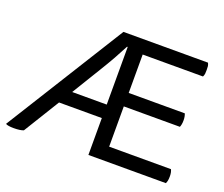

<svg xmlns="http://www.w3.org/2000/svg" viewBox="-115 -869 1222 1046"><g transform="rotate(20 496.0 -346.5)"><path d="M434.6 -695.3Q327.1 -522.5 4.9 -5.9Q9.8 -2 22.5 0Q34.2 2 51.8 2Q70.3 2 85 0Q98.6 -2 108.4 -5.9Q150.4 -75.2 236.3 -213.9Q297.9 -213.9 484.4 -213.9Q484.4 -160.2 484.4 0Q596.7 0 933.6 0Q937.5 -7.8 939.5 -17.6Q941.4 -28.3 941.4 -41Q941.4 -53.7 939.5 -63.5Q937.5 -73.2 933.6 -81.1Q814.5 -81.1 575.2 -81.1Q575.2 -139.6 575.2 -314.5Q656.2 -314.5 900.4 -314.5Q903.3 -321.3 905.3 -331.1Q907.2 -340.8 907.2 -353.5Q907.2 -367.2 905.3 -376Q903.3 -385.7 900.4 -392.6Q792 -392.6 575.2 -392.6Q575.2 -448.2 575.2 -615.2Q662.1 -615.2 924.8 -615.2Q928.7 -622.1 930.7 -632.8Q931.6 -642.6 931.6 -655.3Q931.6 -668 930.7 -677.7Q928.7 -687.5 924.8 -695.3Q761.7 -695.3 434.6 -695.3ZM484.4 -292Q433.6 -292 284.2 -292Q309.6 -334 386.7 -460Q413.1 -502.9 437.5 -545.9Q460.9 -588.9 480.5 -626Q481.4 -626 484.4 -626Q484.4 -543 484.4 -292Z"/></g></svg>

Font: cl
Style: Regular
Weight: 400
Designer: Mitja Miklavcic
Version: Version 1.0